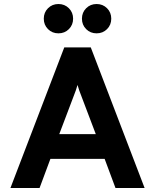

<svg xmlns="http://www.w3.org/2000/svg" viewBox="-20 -936 772 956"><path d="M323 -791Q302 -770 271 -770Q240 -770 219 -791Q198 -812 198 -843Q198 -874 219 -895Q240 -916 271 -916Q302 -916 323 -895Q344 -874 344 -843Q344 -812 323 -791ZM513 -791Q492 -770 461 -770Q430 -770 409 -791Q388 -812 388 -843Q388 -874 409 -895Q430 -916 461 -916Q492 -916 513 -895Q534 -874 534 -843Q534 -812 513 -791ZM501 -145H231L177 0H32L300 -700H432L700 0H555ZM388 -450Q372 -490 366 -513Q360 -490 344 -450L275 -268H457Z"/></svg>

Font: OVRPSS Recut ExtraBold
Style: Regular
Weight: 800
Designer: Giant Group
Foundry: Giant Group
Version: Version 1.001;hotconv 1.0.109;makeotfexe 2.5.65596